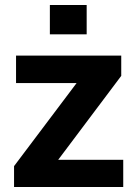

<svg xmlns="http://www.w3.org/2000/svg" viewBox="-20 -752 550 772"><path d="M475.5 0H36.5V-84L288 -418H44.5V-528.5H467.5V-447L214 -109.5H475.5ZM328.5 -614H180.5V-732H328.5Z"/></svg>

Font: Roberto Sans
Style: Bold
Weight: 700
Designer: Google (font) & Cristiano Sobral (main changes)
Version: Version 1.000;October 12, 2021;FontCreator 14.0.0.2814 64-bi